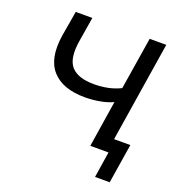

<svg xmlns="http://www.w3.org/2000/svg" viewBox="-151 -832 1048 1120"><g transform="rotate(20 372.5 -272.0)"><path d="M475 0 520 -288Q487 -272 440.5 -263.5Q394 -255 347 -255Q210 -255 144.5 -327.5Q79 -400 101 -546L128 -705H231L206 -552Q188 -440 229.5 -392.5Q271 -345 371 -345Q414 -345 455 -353Q496 -361 535 -380L587 -705H690L592 -84H693L654 161H563L588 0Z"/></g></svg>

Font: Winston Medium
Style: Italic
Weight: 500
Italic angle: -9°
Designer: Original fonts by Vernon Adams / Changes by Cristiano Sobral
Foundry: Original fonts by Vernon Adams / Changes by Cristiano Sobral
Version: Version 2.503;July 17, 2020;FontCreator 13.0.0.2655 64-bit